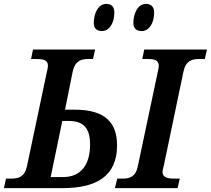

<svg xmlns="http://www.w3.org/2000/svg" viewBox="-36 -969 1086 989"><path d="M694 -809C731 -809 758 -848 758 -905C758 -936 740 -949 716 -949C674 -949 651 -900 651 -851C651 -821 668 -809 694 -809ZM489 -809C526 -809 553 -848 553 -905C553 -936 536 -949 511 -949C470 -949 447 -900 447 -851C447 -821 465 -809 489 -809ZM-16 0H287C457 0 567 -59 567 -220C567 -334 509 -404 350 -404H299L338 -598C350 -657 383 -665 419 -665H443L454 -714H134L124 -665H152C187 -665 211 -660 211 -630C211 -622 208 -608 204 -592L103 -113C91 -58 59 -49 24 -49H-5ZM556 0H879L890 -49H862C828 -49 801 -54 801 -84C801 -90 804 -102 808 -117L909 -600C921 -657 953 -665 990 -665H1019L1030 -714H707L697 -665H724C758 -665 782 -660 782 -630C782 -624 780 -612 777 -600L674 -113C663 -57 630 -49 596 -49H568ZM225 -57 285 -346H317C395 -346 428 -309 428 -224C428 -119 379 -57 290 -57Z"/></svg>

Font: Noto Serif Semi
Style: Italic
Weight: 600
Italic angle: -12°
Designer: Monotype Design Team
Foundry: Monotype Imaging Inc.
Version: Version 1.901